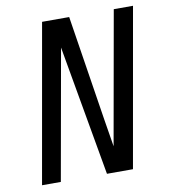

<svg xmlns="http://www.w3.org/2000/svg" viewBox="-82 -795 763 865"><g transform="rotate(-10 300.0 -362.5)"><path d="M168.5 -725H292.5L368 -243L388.5 -117L496.5 -725H584.5L456.5 0H337.5L232.5 -596L126.5 0H40.5Z"/></g></svg>

Font: JuliaMono Italic
Style: Regular
Weight: 400
Italic angle: -9°
Monospace: yes
Designer: cormullion
Foundry: corm
Version: Version 0.049; ttfautohint (v1.8.4)